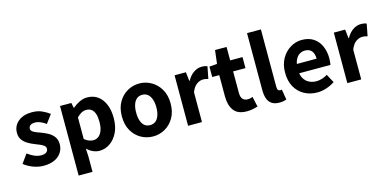

<svg xmlns="http://www.w3.org/2000/svg" viewBox="-80 -1167 3674 1818"><g transform="rotate(-15 1757.0 -258.0)"><path d="M211 12Q162 12 110.5 -7.5Q59 -27 22 -57L84 -143Q118 -118 150 -104Q182 -90 215 -90Q250 -90 266.5 -103Q283 -116 283 -138Q283 -155 268 -167.5Q253 -180 229.5 -189.5Q206 -199 181 -209Q150 -221 119 -239Q88 -257 67.5 -285Q47 -313 47 -354Q47 -422 98 -464.5Q149 -507 233 -507Q289 -507 331 -488Q373 -469 404 -445L343 -363Q316 -382 290 -393.5Q264 -405 237 -405Q206 -405 190.5 -393Q175 -381 175 -361Q175 -344 189 -333Q203 -322 226 -313Q249 -304 275 -295Q307 -283 338 -265.5Q369 -248 390 -219.5Q411 -191 411 -146Q411 -102 388 -66Q365 -30 320.5 -9Q276 12 211 12Z M507 187V-495H618L628 -445H632Q662 -471 699 -489Q736 -507 775 -507Q836 -507 879 -475.5Q922 -444 945.5 -387.5Q969 -331 969 -255Q969 -170 939 -110.5Q909 -51 861.5 -19.5Q814 12 760 12Q728 12 697 -2Q666 -16 639 -41L643 39V187ZM729 -100Q757 -100 779.5 -116.5Q802 -133 815.5 -167Q829 -201 829 -254Q829 -300 819 -331Q809 -362 788.5 -378.5Q768 -395 736 -395Q712 -395 690 -383.5Q668 -372 643 -347V-135Q665 -116 687.5 -108Q710 -100 729 -100Z M1286 12Q1223 12 1168.5 -18.5Q1114 -49 1080.5 -107Q1047 -165 1047 -247Q1047 -329 1080.5 -387Q1114 -445 1168.5 -476Q1223 -507 1286 -507Q1348 -507 1402.5 -476Q1457 -445 1491 -387Q1525 -329 1525 -247Q1525 -165 1491 -107Q1457 -49 1402.5 -18.5Q1348 12 1286 12ZM1286 -99Q1318 -99 1340 -117Q1362 -135 1373.5 -168.5Q1385 -202 1385 -247Q1385 -292 1373.5 -325.5Q1362 -359 1340 -377.5Q1318 -396 1286 -396Q1253 -396 1231 -377.5Q1209 -359 1198 -325.5Q1187 -292 1187 -247Q1187 -202 1198 -168.5Q1209 -135 1231 -117Q1253 -99 1286 -99Z M1630 0V-495H1741L1751 -408H1755Q1782 -457 1819.5 -482Q1857 -507 1895 -507Q1915 -507 1929 -504.5Q1943 -502 1953 -497L1930 -379Q1917 -382 1905.5 -384.5Q1894 -387 1878 -387Q1849 -387 1818 -366Q1787 -345 1766 -292V0Z M2205 12Q2115 12 2077 -40Q2039 -92 2039 -176V-387H1970V-489L2046 -495L2062 -627H2175V-495H2296V-387H2175V-177Q2175 -135 2192.5 -115.5Q2210 -96 2241 -96Q2254 -96 2267 -99Q2280 -102 2290 -106L2312 -6Q2292 0 2265 6Q2238 12 2205 12Z M2523 12Q2476 12 2448 -7.5Q2420 -27 2408 -62Q2396 -97 2396 -145V-703H2532V-139Q2532 -117 2540.5 -108Q2549 -99 2558 -99Q2563 -99 2566.5 -99.5Q2570 -100 2576 -101L2593 0Q2581 5 2564 8.5Q2547 12 2523 12Z M2895 12Q2825 12 2768.5 -19Q2712 -50 2679.5 -107.5Q2647 -165 2647 -247Q2647 -327 2680 -385Q2713 -443 2766 -475Q2819 -507 2878 -507Q2947 -507 2993.5 -476Q3040 -445 3063.5 -391.5Q3087 -338 3087 -270Q3087 -252 3085 -234.5Q3083 -217 3081 -208H2754L2753 -299H2970Q2970 -346 2948.5 -374Q2927 -402 2881 -402Q2854 -402 2829 -387Q2804 -372 2788 -338Q2772 -304 2772 -247Q2772 -190 2792.5 -156.5Q2813 -123 2845 -108Q2877 -93 2913 -93Q2943 -93 2969.5 -101.5Q2996 -110 3023 -126L3068 -43Q3031 -18 2985.5 -3Q2940 12 2895 12Z M3191 0V-495H3302L3312 -408H3316Q3343 -457 3380.5 -482Q3418 -507 3456 -507Q3476 -507 3490 -504.5Q3504 -502 3514 -497L3491 -379Q3478 -382 3466.5 -384.5Q3455 -387 3439 -387Q3410 -387 3379 -366Q3348 -345 3327 -292V0Z"/></g></svg>

Font: Assistant ExtraLight
Style: Bold
Weight: 700
Version: Version 3.000